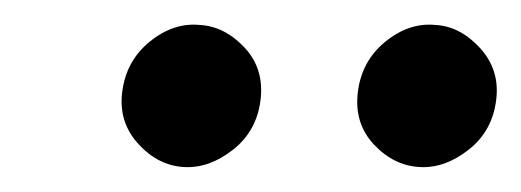

<svg xmlns="http://www.w3.org/2000/svg" viewBox="-20 -611 418 154"><path d="M78 -537Q81 -562 100 -577.5Q119 -593 140 -591Q160 -590 176 -573Q192 -556 189 -531Q186 -506 167 -491Q148 -476 128 -477Q107 -478 91 -495.5Q75 -513 78 -537ZM267 -537Q270 -562 289 -577.5Q308 -593 329 -591Q349 -590 365 -572.5Q381 -555 378 -531Q375 -506 356 -491Q337 -476 317 -477Q296 -478 280 -495Q264 -512 267 -537Z"/></svg>

Font: Josefin Sans Medium
Style: Italic
Weight: 500
Italic angle: -7°
Designer: Santiago Orozco
Foundry: Typemade
Version: Version 2.000